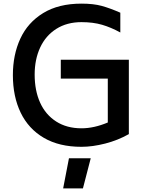

<svg xmlns="http://www.w3.org/2000/svg" viewBox="-20 -792 808 1058"><path d="M51 0ZM690 -463V-53Q630 -19 560 -1Q490 17 429 17Q306 17 221.5 -32.5Q137 -82 94 -171Q51 -260 51 -378Q51 -490 92 -579Q133 -668 218 -720Q303 -772 429 -772Q495 -772 540.5 -759.5Q586 -747 643 -722V-613Q592 -641 542.5 -655.5Q493 -670 429 -670Q349 -670 290.5 -633Q232 -596 201.5 -530.5Q171 -465 171 -381Q171 -293 201 -226.5Q231 -160 289.5 -122.5Q348 -85 429 -85Q498 -85 574 -117V-359H315V-463ZM360 80H480L437 246H328Z"/></svg>

Font: Biryani SemiBold
Style: Regular
Weight: 600
Designer: Dan Reynolds and Mathieu Réguer
Foundry: Dan Reynolds and Mathieu Réguer
Version: Version 1.004; ttfautohint (v1.1) -l 5 -r 5 -G 72 -x 0 -D la